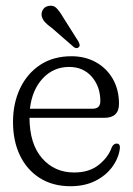

<svg xmlns="http://www.w3.org/2000/svg" viewBox="-20 -634 459 664"><path d="M391.5 -275Q391.5 -226.5 340.5 -226.5H82Q82.5 -136 125.5 -86.8Q168.5 -37.5 236.5 -37.5Q289 -37.5 322 -64.2Q355 -91 366.5 -124.5Q373 -137.5 383 -137.5Q396.5 -137.5 394.5 -120Q390 -86.5 368.2 -56.8Q346.5 -27 309.8 -8.5Q273 10 224 10Q162.5 10 117.8 -18.2Q73 -46.5 49 -96.5Q25 -146.5 25 -212Q25 -277 49.5 -328.5Q74 -380 119.2 -409.8Q164.5 -439.5 227 -439.5Q274.5 -439.5 311.8 -418.8Q349 -398 370.2 -361Q391.5 -324 391.5 -275ZM219 -402.5Q165 -402.5 128 -363Q91 -323.5 83.5 -258H300Q327 -258 327 -284Q327 -334.5 297.5 -368.5Q268 -402.5 219 -402.5ZM199 -573 251.5 -490Q254 -485 255.2 -480Q256.5 -475 252.5 -471Q245.5 -464 235.5 -471L159 -537.5Q144 -548 135.2 -557.8Q126.5 -567.5 124 -579.5Q122.5 -591.5 129 -601.5Q135.5 -611.5 148.5 -613.5Q164.5 -617 175.5 -605.8Q186.5 -594.5 199 -573Z"/></svg>

Font: Fraunces 144pt SuperSoft Light
Style: Regular
Weight: 300
Version: Version 1.000;[0bf87f6ff]